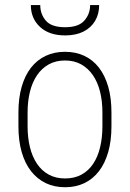

<svg xmlns="http://www.w3.org/2000/svg" viewBox="-20 -748 527 778"><path d="M54.7 -236.3V-292.5Q54.7 -351.1 67.9 -396.7Q81.1 -442.4 105.7 -473.9Q130.4 -505.4 165.3 -521.7Q200.2 -538.1 243.2 -538.1Q287.1 -538.1 321.8 -521.7Q356.4 -505.4 380.9 -473.9Q405.3 -442.4 418.5 -396.7Q431.6 -351.1 431.6 -292.5V-236.3Q431.6 -177.7 418.5 -131.8Q405.3 -85.9 380.9 -54.2Q356.4 -22.5 321.8 -5.9Q287.1 10.7 243.7 10.7Q200.2 10.7 165.5 -5.9Q130.9 -22.5 106 -54.2Q81.1 -85.9 67.9 -131.8Q54.7 -177.7 54.7 -236.3ZM91.8 -292.5V-236.3Q91.8 -190.4 101.3 -151.6Q110.8 -112.8 129.9 -84.5Q148.9 -56.2 177.5 -40.5Q206.1 -24.9 243.7 -24.9Q281.7 -24.9 310.3 -40.5Q338.9 -56.2 357.7 -84.5Q376.5 -112.8 385.7 -151.6Q395 -190.4 395 -236.3V-292.5Q395 -337.9 385.5 -376.2Q376 -414.6 356.7 -442.9Q337.4 -471.2 309.1 -487.1Q280.8 -502.9 243.2 -502.9Q206.1 -502.9 177.5 -487.1Q148.9 -471.2 129.9 -442.9Q110.8 -414.6 101.3 -376.2Q91.8 -337.9 91.8 -292.5ZM345.2 -727.5H381.8Q381.8 -691.4 365.5 -663.6Q349.1 -635.7 318.4 -620.1Q287.6 -604.5 244.1 -604.5Q179.2 -604.5 142.1 -638.9Q105 -673.3 105 -727.5H143.1Q143.1 -690.9 165.8 -664.3Q188.5 -637.7 244.1 -637.7Q298.3 -637.7 321.8 -664.6Q345.2 -691.4 345.2 -727.5Z"/></svg>

Font: Roboto Condensed ExtraLight
Style: Regular
Weight: 250
Designer: Christian Robertson
Foundry: Google
Version: Version 3.008; 2023